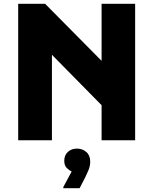

<svg xmlns="http://www.w3.org/2000/svg" viewBox="-20 -740 810 1013"><path d="M76 0V-720H218L516 -419V-720H693V0H516V-185L254 -451V0ZM358 165Q345 159 332 146Q319 133 319 108Q319 79 338 61.5Q357 44 386 44Q415 44 435.5 62Q456 80 456 113Q456 136 446.5 158.5Q437 181 430 195L400 253H314V247Z"/></svg>

Font: Kufam
Style: Bold
Weight: 700
Designer: Wael Morcos, Artur Schmal
Foundry: Original Type
Version: Version 1.300; ttfautohint (v1.8.3)